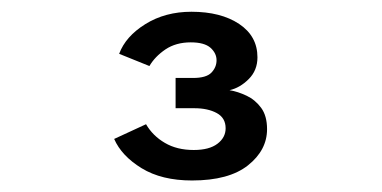

<svg xmlns="http://www.w3.org/2000/svg" viewBox="-20 -897 656 330"><path d="M310 -586.8Q257.9 -586.8 223.4 -607.9Q189 -629 176.2 -658.2L231 -683.5Q242.6 -663.5 263.4 -651.4Q284.1 -639.2 313 -639.2Q339.6 -639.2 353.7 -649.9Q367.8 -660.6 367.8 -676.5Q367.8 -694.4 352.5 -702.7Q337.2 -711 314 -711H281.8V-763H311.8Q334.6 -763 343.4 -772.2Q352.2 -781.4 352.2 -793.5Q352.2 -805.5 341.8 -814.9Q331.2 -824.2 307.8 -824.2Q282.5 -824.2 264.4 -812.1Q246.4 -799.9 236.8 -783.5L184.8 -804.5Q195.9 -834.5 229.9 -855.6Q264 -876.8 309 -876.8Q359.6 -876.8 391.1 -855.8Q422.5 -834.8 422.5 -798.5Q422.5 -776 407.4 -761Q392.4 -746 374.5 -742Q388.9 -739.6 403.8 -732.5Q418.8 -725.4 428.9 -711.6Q439 -697.8 439 -675Q439 -638.9 406.2 -612.8Q373.4 -586.8 310 -586.8Z"/></svg>

Font: Overpass Mono Light
Style: Regular
Weight: 300
Monospace: yes
Designer: Delve Withrington, Dave Bailey
Foundry: Delve Fonts LLC
Version: Version 4.000